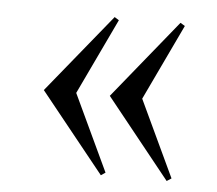

<svg xmlns="http://www.w3.org/2000/svg" viewBox="-38 -437 528 467"><g transform="rotate(5 226.5 -203.0)"><path d="M224.1 -9.8 67.9 -204.1 224.1 -396 234.9 -389.2 147 -204.1 234.9 -17.1ZM229 -204.1 384.8 -396 396 -389.2 308.1 -204.1 396 -17.1 384.8 -9.8Z"/></g></svg>

Font: Halibut Cnd
Style: Regular
Weight: 400
Width: 3
Designer: Matteo Maggi
Foundry: Collletttivo
Version: Version 3.080 | FøM Fix